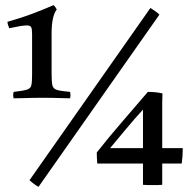

<svg xmlns="http://www.w3.org/2000/svg" viewBox="-20 -719 747 748"><path d="M33 -361Q69 -365 84 -369.5Q99 -374 102 -386.5Q105 -399 105 -426V-586Q105 -606 101.5 -613Q98 -620 84 -620Q66 -620 16 -609Q10 -622 9 -634Q65 -650 103.5 -664.5Q142 -679 189 -699Q197 -691 201 -682Q181 -656 181 -589V-434Q181 -401 184 -387Q187 -373 202.5 -368.5Q218 -364 253 -361Q256 -348 253 -336Q234 -336 212 -337Q190 -338 146 -338Q104 -338 80 -337Q56 -336 33 -336Q30 -348 33 -361ZM601 -662 130 9Q112 -1 95 -17L566 -688Q575 -682 584 -676Q593 -670 601 -662ZM574 2Q566 2 555.5 2Q545 2 537 1V-82H359Q358 -91 357.5 -104Q357 -117 357 -125Q406 -187 455 -243.5Q504 -300 556 -361Q588 -361 613 -355Q612 -332 612 -320Q612 -308 612 -299V-142H692Q692 -126 691 -111Q690 -96 688 -82H612V1Q603 2 593.5 2Q584 2 574 2ZM537 -142V-292Q503 -255 471.5 -217Q440 -179 409 -142Z"/></svg>

Font: Tiro Devanagari Sanskrit
Style: Regular
Weight: 400
Designer: Devanagari: John Hudson & Fiona Ross. Latin: John Hudson.
Foundry: Tiro Typeworks Ltd.
Version: Version 1.52